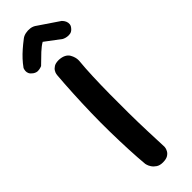

<svg xmlns="http://www.w3.org/2000/svg" viewBox="-316 -845 851 851"><g transform="rotate(-45 109.0 -419.5)"><path d="M111 -1Q92 -1 80 -9Q68 -17 61.5 -27Q55 -37 53 -44.5Q51 -52 51 -52Q47 -95 44.5 -149Q42 -203 41 -263Q40 -323 41.5 -383.5Q43 -444 46 -501Q49 -558 53 -606Q53 -606 54 -612.5Q55 -619 60 -627.5Q65 -636 75.5 -642.5Q86 -649 106 -649Q125 -648 137.5 -641.5Q150 -635 156 -624.5Q162 -614 164.5 -604.5Q167 -595 167 -588.5Q167 -582 167 -582Q163 -541 161 -489.5Q159 -438 158.5 -380.5Q158 -323 158.5 -264Q159 -205 161 -149Q163 -93 165 -45Q165 -45 164 -38.5Q163 -32 158 -23Q153 -14 142 -7.5Q131 -1 111 -1ZM-16 -687Q-27 -695 -30.5 -703Q-34 -711 -33.5 -718Q-33 -725 -31.5 -729.5Q-30 -734 -30 -734Q-17 -752 -3.5 -766.5Q10 -781 26.5 -795.5Q43 -810 64 -826Q73 -833 87 -836Q101 -839 116 -837Q131 -835 144 -825L237 -762Q237 -762 241.5 -757Q246 -752 249.5 -744Q253 -736 252 -726Q251 -716 240 -705Q232 -697 222.5 -695.5Q213 -694 204 -695.5Q195 -697 189.5 -699.5Q184 -702 184 -702L112 -756Q96 -747 76 -728.5Q56 -710 31 -685Q31 -685 24 -682.5Q17 -680 6.5 -679.5Q-4 -679 -16 -687Z"/></g></svg>

Font: Sour Gummy Black Medium
Style: Regular
Weight: 500
Version: Version 1.000